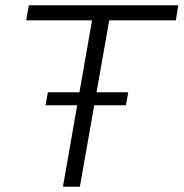

<svg xmlns="http://www.w3.org/2000/svg" viewBox="-20 -706 694 726"><path d="M218 0 328 -629H79L89 -686H654L645 -629H393L282 0ZM152 -308 161 -357H465L456 -308Z"/></svg>

Font: Archivo SemiBold ExtraLight
Style: Italic
Weight: 250
Italic angle: -10°
Version: Version 2.001